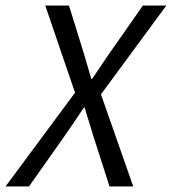

<svg xmlns="http://www.w3.org/2000/svg" viewBox="-56 -676 623 696"><path d="M-36 0H49L176 -180C199 -213 222 -247 248 -286H251C261 -250 273 -216 282 -184L341 0H427L310 -334L547 -656H462L343 -486C323 -456 301 -425 278 -390H275C265 -424 257 -452 248 -482L194 -656H108L216 -340Z"/></svg>

Font: Source Sans Pro
Style: Italic
Weight: 400
Italic angle: -11°
Designer: Paul D. Hunt
Foundry: Adobe Systems Incorporated
Version: Version 3.006;hotconv 1.0.111;makeotfexe 2.5.65597